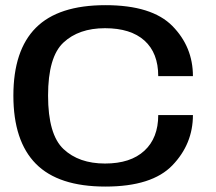

<svg xmlns="http://www.w3.org/2000/svg" viewBox="-20 -700 814 725"><path d="M378 4.5Q200.5 4.5 115.5 -81.5Q30.5 -167.5 30.5 -339Q30.5 -510 115.5 -595.2Q200.5 -680.5 378 -680.5Q553.5 -680.5 631 -601.8Q708.5 -523 708.5 -412.5H577.5Q577.5 -500 525.5 -546.8Q473.5 -593.5 376.5 -593.5Q277.5 -593.5 219.5 -539.2Q161.5 -485 161.5 -339Q161.5 -192 219.8 -137.2Q278 -82.5 376.5 -82.5Q473 -82.5 525.2 -130.8Q577.5 -179 577.5 -265.5H708.5Q708.5 -156.5 631.2 -76Q554 4.5 378 4.5Z"/></svg>

Font: Anybody ExtraExpanded Medium
Style: Regular
Weight: 500
Width: 8
Designer: Tyler Finck
Foundry: Etcetera Type Company
Version: Version 1.010; ttfautohint (v1.8.3) -l 8 -r 50 -G 200 -x 14 